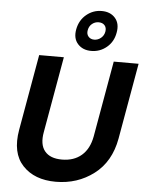

<svg xmlns="http://www.w3.org/2000/svg" viewBox="-63 -1027 829 1085"><g transform="rotate(5 351.5 -485.0)"><path d="M63 -267 139 -698H279L203 -267Q190 -196 220.5 -158.5Q251 -121 318 -121Q386 -121 429.5 -158.5Q473 -196 486 -267L562 -698H703L627 -267Q603 -134 510 -63.5Q417 7 294 7Q173 7 106.5 -64Q40 -135 63 -267ZM564 -862Q555 -810 517 -778.5Q479 -747 430 -747Q381 -747 353 -778.5Q325 -810 335 -862Q345 -914 383 -945.5Q421 -977 470 -977Q519 -977 546.5 -945.5Q574 -914 564 -862ZM500 -862Q504 -885 492 -898.5Q480 -912 458 -912Q437 -912 420.5 -898.5Q404 -885 400 -862Q396 -840 408 -826Q420 -812 441 -812Q462 -812 479 -826Q496 -840 500 -862Z"/></g></svg>

Font: Poppins SemiBold
Style: Italic
Weight: 600
Italic angle: -10°
Designer: Ninad Kale (Devanagari), Jonny Pinhorn (Latin)
Foundry: Indian Type Foundry
Version: Version 3.200;PS 1.000;hotconv 16.6.54;makeotf.lib2.5.65590